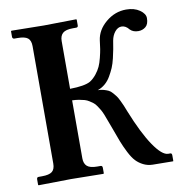

<svg xmlns="http://www.w3.org/2000/svg" viewBox="-75 -721 753 794"><g transform="rotate(-10 301.0 -324.5)"><path d="M588.9 1 502.9 0Q481.9 -0.5 464.4 -9.3Q446.8 -18.1 434.1 -31.5Q421.4 -44.9 408.4 -70.3Q395.5 -95.7 386.5 -118.7Q377.4 -141.6 363.8 -180.2Q356 -202.6 352.5 -210.4L342.8 -236.3Q336.9 -251 332.3 -258.8Q327.6 -266.6 320.8 -276.9Q314 -287.1 307.4 -292.2Q300.8 -297.4 291.7 -303.2Q282.7 -309.1 272.5 -312Q262.2 -314.9 249.5 -317.1Q236.8 -319.3 221.2 -319.8V-76.2Q221.2 -54.2 233.6 -43.2Q246.1 -32.2 275.9 -32.2H290Q297.9 -32.2 297.9 -22.9V0L295.9 2Q196.3 0 160.2 0L23.9 2L22 0V-22.9Q22 -32.2 29.8 -32.2H43.9Q74.2 -32.2 86.7 -42.2Q99.1 -52.2 99.1 -76.2V-568.8Q99.1 -592.8 86.7 -602.8Q74.2 -612.8 43.9 -612.8H29.8Q26.9 -612.8 24.4 -615.2Q22 -617.7 22 -621.1V-645L23.9 -647Q121.1 -645 160.2 -645L295.9 -647L297.9 -645V-621.1Q297.9 -612.8 290 -612.8H275.9Q246.1 -612.8 233.6 -601.8Q221.2 -590.8 221.2 -568.8V-368.2Q283.2 -369.1 307.1 -382.8Q322.3 -392.6 334.2 -407.7Q346.2 -422.9 352.8 -437.3Q359.4 -451.7 364.7 -473.1Q370.1 -494.6 372.3 -508.3Q374.5 -522 377 -543.9Q382.8 -587.4 420.9 -619.1Q459 -650.9 505.9 -650.9Q540 -650.9 562.5 -635.3Q585 -619.6 585 -601.1Q585 -575.7 571.8 -564.9Q558.6 -554.2 541 -554.2Q519.5 -554.2 506.8 -566.9Q492.7 -585 475.1 -585Q459.5 -585 447.3 -570.1Q435.1 -555.2 431.2 -533.2Q427.7 -511.7 425.3 -498.3Q422.9 -484.9 417.5 -461.9Q412.1 -439 405.3 -423.1Q398.4 -407.2 388.4 -389.9Q378.4 -372.6 364.3 -360.6Q350.1 -348.6 333 -342.8Q346.2 -342.8 357.4 -339.6Q368.7 -336.4 377 -332.5Q385.3 -328.6 393.3 -319.3Q401.4 -310.1 406.2 -303.5Q411.1 -296.9 418 -282.7Q424.8 -268.6 428 -261Q431.2 -253.4 438 -235.8Q477.1 -138.2 512.9 -85.7Q548.8 -33.2 574.2 -33.2H583Q589.8 -33.2 589.8 -23.9V-1Z"/></g></svg>

Font: Linux Libertine G
Style: Semibold
Weight: 600
Designer: Philipp H. Poll
Foundry: Philipp H. Poll
Version: Version 5.1.1